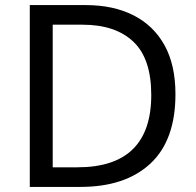

<svg xmlns="http://www.w3.org/2000/svg" viewBox="-20 -734 770 754"><path d="M669 -364Q669 -183 570.5 -91.5Q472 0 296 0H97V-714H317Q425 -714 504 -674Q583 -634 626 -556.5Q669 -479 669 -364ZM574 -361Q574 -504 503.5 -570.5Q433 -637 304 -637H187V-77H284Q574 -77 574 -361Z"/></svg>

Font: Noto Sans Ogham
Style: Regular
Weight: 400
Designer: Monotype Design Team
Foundry: Monotype Imaging Inc.
Version: Version 2.001; ttfautohint (v1.8.4.7-5d5b)